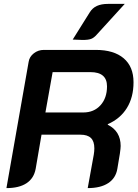

<svg xmlns="http://www.w3.org/2000/svg" viewBox="-20 -956 709 985"><path d="M127 -639Q131 -665 153.5 -682.5Q176 -700 205 -700H471Q564 -700 614.5 -657Q665 -614 665 -534Q665 -457 631 -402Q597 -347 533 -319V-316Q599 -283 599 -207Q599 -196 595 -168L582 -90Q574 -42 535 -16.5Q496 9 430 9L461 -162Q464 -180 464 -195Q464 -231 446.5 -248Q429 -265 393 -265H193L163 -90Q154 -41 116 -16Q78 9 13 9ZM407 -379Q462 -379 495.5 -416Q529 -453 529 -513Q529 -586 444 -586H250L213 -379ZM440 -892Q454 -915 477 -925.5Q500 -936 534 -936H620L476 -778Q462 -762 447.5 -756.5Q433 -751 404 -751Q395 -751 353 -753Z"/></svg>

Font: K2D
Style: Bold Italic
Weight: 700
Italic angle: -10°
Designer: Katatrad Aksorn Co.,Ltd.
Foundry: Cadson Demak Co.,Ltd.
Version: Version 1.000; ttfautohint (v1.6)